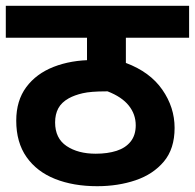

<svg xmlns="http://www.w3.org/2000/svg" viewBox="-20 -642 672 662"><path d="M632 -512H414V-425Q497 -394 539.5 -333Q582 -272 582 -201Q582 -129 545 -85Q508 -41 447.5 -20.5Q387 0 315 0Q233 0 170 -25Q107 -50 71.5 -100.5Q36 -151 36 -226Q36 -295 70.5 -341.5Q105 -388 165 -411.5Q225 -435 301 -435H315L280 -414V-512H0V-622H632ZM310 -112Q351 -112 382 -122Q413 -132 430.5 -154Q448 -176 448 -210Q448 -248 424 -278Q400 -308 351 -327H346Q293 -327 265 -320.5Q237 -314 217 -303Q192 -289 181 -268.5Q170 -248 170 -220Q170 -165 209.5 -138.5Q249 -112 310 -112Z"/></svg>

Font: Noto Sans Devanagari
Style: Bold
Weight: 700
Version: Version 2.003